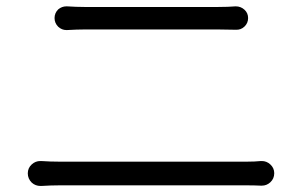

<svg xmlns="http://www.w3.org/2000/svg" viewBox="-20 -664 971 617"><path d="M112.3 -66.4Q111.3 -66.4 110.4 -66.4Q93.8 -66.4 82 -77.1Q69.3 -89.8 69.3 -106.9Q69.3 -124 82 -135.7Q93.8 -146.5 109.4 -146.5Q111.3 -146.5 112.3 -146.5Q141.6 -144.5 170.9 -144.5H773.4Q798.8 -144.5 818.4 -146.5Q820.3 -146.5 821.3 -146.5Q836.9 -146.5 848.6 -135.7Q861.3 -124 861.3 -107.4Q861.3 -89.8 848.6 -78.1Q836.9 -67.4 821.3 -67.4Q820.3 -67.4 818.4 -67.4Q796.9 -68.4 773.4 -68.4H170.9Q144.5 -68.4 112.3 -66.4ZM195.3 -567.4Q194.3 -567.4 193.4 -567.4Q178.7 -567.4 167 -578.1Q155.3 -589.8 155.3 -606Q155.3 -622.1 167 -633.8Q178.7 -643.6 193.4 -643.6Q194.3 -643.6 195.3 -643.6Q225.6 -641.6 251 -641.6H681.6Q712.9 -641.6 737.3 -643.6Q753.9 -643.6 765.6 -632.8Q777.3 -622.1 777.3 -606Q777.3 -589.8 765.6 -578.6Q753.9 -567.4 737.3 -568.4Q710 -569.3 681.6 -569.3H251Q228.5 -569.3 195.3 -567.4Z"/></svg>

Font: Gen Jyuu Gothic P Normal
Style: Regular
Weight: 300
Designer: [Source Han Sans]
Ryoko NISHIZUKA  (kana & ideographs); Paul D. Hunt (Latin, Greek & Cyrillic); Wenlong ZHANG  (bopomofo
Version: Version 1.002.20150607